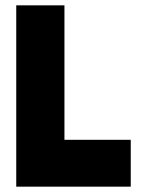

<svg xmlns="http://www.w3.org/2000/svg" viewBox="-20 -701 529 721"><path d="M471 0H41V-681H222V-91L166 -176H471Z"/></svg>

Font: Gabarito Black
Style: Regular
Weight: 900
Designer: Leandro Assis / Alvaro Franca / Felipe Casaprima
Foundry: Naipe Foundry
Version: Version 1.000